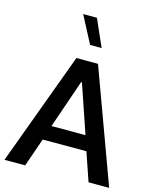

<svg xmlns="http://www.w3.org/2000/svg" viewBox="-138 -1053 926 1145"><g transform="rotate(15 325.0 -480.5)"><path d="M190.9 -175.8 129.9 0H2L259.3 -697.3H392.6L648.4 0H521L460.9 -175.8ZM323.7 -565.9 220.7 -267.1H430.7L328.6 -565.9ZM389.2 -793.9H317.9L230.5 -960.9H315.4Z"/></g></svg>

Font: Estedad-FD SemiBold
Style: Regular
Weight: 600
Designer: Amin Abedi
Version: Version 7.3